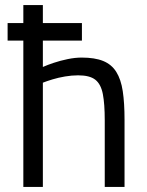

<svg xmlns="http://www.w3.org/2000/svg" viewBox="-20 -737 578 757"><path d="M10 -577V-646H303V-577ZM72 0V-717H149V-473Q167 -481 192.5 -489.5Q218 -498 247 -504Q276 -510 302 -510Q354 -510 387 -496.5Q420 -483 438.5 -453.5Q457 -424 464 -377.5Q471 -331 471 -265V0H393V-262Q393 -327 385.5 -366Q378 -405 356 -422.5Q334 -440 288 -440Q263 -440 236.5 -435.5Q210 -431 187 -424Q164 -417 149 -411V0Z"/></svg>

Font: Cairo
Style: Regular
Weight: 400
Designer: Mohamed Gaber, Accademia di Belle Arti di Urbino
Foundry: Kief Type Foundry, Accademia di Belle Arti di Urbino
Version: Version 3.120